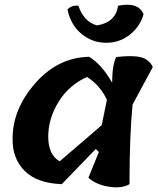

<svg xmlns="http://www.w3.org/2000/svg" viewBox="-20 -789 665 808"><path d="M383 -162 240 -14Q136 -18 84.5 -69Q33 -120 33 -201Q31 -326 126.5 -436.5Q222 -547 355 -550Q407 -519 452 -441V-442Q452 -514 469 -549Q538 -557 573 -548Q608 -539 623 -507L538 -349Q525 -220 525 -14Q493 5 439.5 -3Q386 -11 352 -41L396 -149ZM231 -110Q293 -163 408 -262L430 -369Q400 -432 346 -465Q270 -431 226.5 -360.5Q183 -290 183 -214Q183 -138 231 -110ZM264 -749Q281 -768 310 -765Q332 -698 388 -682Q467 -695 477 -765Q563 -782 584 -729Q570 -678 527 -643.5Q484 -609 426.5 -609Q369 -609 323.5 -646Q278 -683 264 -749Z"/></svg>

Font: Tillana SemiBold
Style: Regular
Weight: 600
Designer: Lipi Raval (Devanagari, Latin), Jonny Pinhorn (Latin)
Foundry: Indian Type Foundry
Version: Version 2.003;PS 1.0;hotconv 1.0.79;makeotf.lib2.5.61930; tt